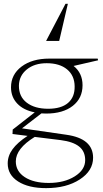

<svg xmlns="http://www.w3.org/2000/svg" viewBox="-20 -720 536 996"><path d="M37.1 -267.1Q37.1 -333.5 92 -374.8Q147 -416 235.8 -416H486.8L488.8 -407.2L361.8 -377.9Q408.2 -340.8 408.2 -277.8Q408.2 -210.4 357.4 -170.7Q306.6 -130.9 219.2 -130.9L194.8 -131.8L94.2 -54.2L324.2 -21Q462.9 -1.5 462.9 98.1Q462.9 166 393.8 210.9Q324.7 255.9 219.2 255.9Q127.9 255.9 74 221.4Q20 187 20 127.9Q20 88.4 45.2 54Q70.3 19.5 123 -15.1L44.9 -24.9L45.9 -47.9L160.2 -137.2Q102.1 -148.4 69.6 -182.6Q37.1 -216.8 37.1 -267.1ZM62 117.2Q62 168.5 108.2 198.7Q154.3 229 232.9 229Q313 229 367.4 195.1Q421.9 161.1 421.9 110.8Q421.9 65.4 390.6 40.3Q359.4 15.1 294.9 6.8L160.2 -9.8Q62 50.8 62 117.2ZM78.1 -275.9Q77.6 -218.8 118.9 -187.3Q160.2 -155.8 230 -155.8Q297.4 -155.8 332.8 -186Q368.2 -216.3 367.2 -272Q366.7 -328.1 327.9 -360.1Q289.1 -392.1 222.2 -392.1Q158.7 -392.1 118.9 -359.6Q79.1 -327.1 78.1 -275.9ZM219.2 -507.8 319.8 -700.2H332L287.1 -507.8Z"/></svg>

Font: Halibut Thin
Style: Regular
Weight: 250
Designer: Matteo Maggi
Foundry: Collletttivo
Version: Version 3.080 | FøM Fix